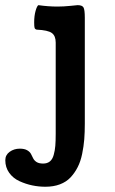

<svg xmlns="http://www.w3.org/2000/svg" viewBox="-50 -546 437 731"><path d="M272.9 -478.5V-75.2Q272.9 -42.5 270.8 -15.4Q268.6 11.7 262.7 40.3Q256.8 68.8 245.8 90.3Q234.9 111.8 218.8 129.2Q202.6 146.5 178.2 155.8Q153.8 165 122.6 165Q97.7 165 73 159.9Q48.3 154.8 24.2 143.8Q0 132.8 -14.9 112.1Q-29.8 91.3 -29.8 64Q-29.8 43.9 -13.2 32Q3.4 20 25.4 20Q43 20 53.2 25.9Q63.5 31.7 67.9 40Q72.3 48.3 76.2 56.6Q80.1 64.9 89.1 70.8Q98.1 76.7 114.3 76.7Q129.9 76.7 139.9 68.6Q149.9 60.5 154.5 43.7Q159.2 26.9 160.6 9Q162.1 -8.8 162.1 -36.6V-383.8Q162.1 -409.7 147.2 -420.4Q132.3 -431.2 89.8 -433.1Q83.5 -434.6 81.8 -439.5Q80.1 -444.3 80.1 -460.4Q80.1 -485.4 85.4 -504.4Q90.8 -523.4 96.2 -526.4Q133.8 -521 168.9 -521Q192.4 -521 218.3 -523.7Q244.1 -526.4 245.6 -526.4Q262.7 -526.4 267.8 -517.8Q272.9 -509.3 272.9 -478.5Z"/></svg>

Font: Coustard
Style: Regular
Weight: 400
Foundry: vernon adams
Version: Version 1.000